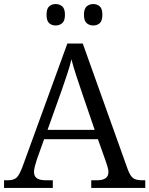

<svg xmlns="http://www.w3.org/2000/svg" viewBox="-20 -929 738 949"><path d="M0 0V-38H18Q48 -38 62 -51Q76 -64 92 -107L313 -714H389L611 -93Q623 -60 637.5 -49Q652 -38 682 -38H698V0H431V-38H460Q516 -38 516 -79Q516 -91 511 -106.5Q506 -122 502 -134L464 -241H198L162 -140Q158 -128 153 -109.5Q148 -91 148 -80Q148 -58 162 -48Q176 -38 207 -38H241V0ZM215 -287H448L384 -474Q370 -515 356 -558Q342 -601 333 -636Q326 -604 312.5 -564Q299 -524 285 -483ZM441 -803Q422 -803 408.5 -814.5Q395 -826 395 -856Q395 -886 408.5 -897.5Q422 -909 441 -909Q460 -909 473 -897.5Q486 -886 486 -856Q486 -826 473 -814.5Q460 -803 441 -803ZM255 -803Q236 -803 223 -814.5Q210 -826 210 -856Q210 -886 223 -897.5Q236 -909 255 -909Q274 -909 287.5 -897.5Q301 -886 301 -856Q301 -826 287.5 -814.5Q274 -803 255 -803Z"/></svg>

Font: Noto Serif Hentaigana
Style: Regular
Weight: 400
Designer: Kazuhiro Yamada
Foundry: nipponia
Version: Version 1.000; ttfautohint (v1.8.4.7-5d5b)